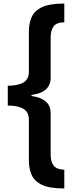

<svg xmlns="http://www.w3.org/2000/svg" viewBox="-20 -886 419 1084"><path d="M343 178Q258 178 215.5 157Q173 136 158 100Q143 64 143 19V-211Q143 -253 112.5 -271.5Q82 -290 24 -290V-402Q81 -402 112 -420Q143 -438 143 -481V-708Q143 -752 158 -788Q173 -824 216 -845Q259 -866 343 -866V-760Q300 -760 283 -737.5Q266 -715 266 -677V-447Q266 -364 158 -350V-344Q266 -329 266 -247V-11Q266 27 283 49Q300 71 343 72Z"/></svg>

Font: Noto Sans Malayalam UI ExtraCondensed
Style: Bold
Weight: 700
Width: 2
Designer: Jelle Bosma - Monotype Design Team
Foundry: Monotype Imaging Inc.
Version: Version 2.104; ttfautohint (v1.8.4.7-5d5b)